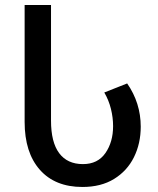

<svg xmlns="http://www.w3.org/2000/svg" viewBox="-20 -734 630 764"><path d="M308 10Q199 10 138.5 -58.5Q78 -127 78 -249V-714H183V-254Q183 -168 215.5 -124.5Q248 -81 310 -81Q369 -81 399.5 -125Q430 -169 430 -232Q430 -266 421.5 -300.5Q413 -335 395 -366L486 -402Q540 -324 540 -230Q540 -163 513 -108.5Q486 -54 434 -22Q382 10 308 10Z"/></svg>

Font: Noto Sans Georgian SemiCondensed Medium
Style: Regular
Weight: 500
Width: 4
Designer: Monotype Design Team, Akaki Razmadze
Foundry: Google LLC
Version: Version 2.005; ttfautohint (v1.8.4.7-5d5b)